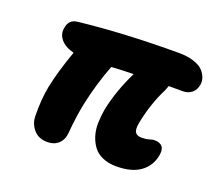

<svg xmlns="http://www.w3.org/2000/svg" viewBox="-95 -647 890 787"><g transform="rotate(20 350.0 -254.0)"><path d="M179.2 9.8Q140.1 9.8 118.7 -14.9Q97.2 -39.6 96.2 -71.8Q94.7 -144 106 -203.1Q120.6 -275.4 154.8 -371.1Q115.2 -381.3 96.9 -403.8Q78.6 -426.3 84 -453.1Q89.4 -492.2 127 -496.1Q322.3 -518.1 561 -518.1Q599.1 -518.1 627 -508.8Q654.8 -499.5 668 -484.9Q681.2 -470.2 686 -454.8Q690.9 -439.5 688 -424.8Q684.1 -402.3 668.5 -389.2Q652.8 -376 629.9 -376H567.9Q566.9 -372.1 563.2 -363.3Q559.6 -354.5 559.1 -353Q523.9 -284.2 505.9 -195.8Q499.5 -164.1 507.1 -151.6Q514.6 -139.2 536.1 -139.2Q554.2 -139.2 568.4 -143.6Q582.5 -147.9 587.9 -147.9Q640.1 -147.9 628.9 -94.2Q620.1 -47.9 582.3 -20.5Q544.4 6.8 478 6.8Q443.8 6.8 418.2 -4.4Q392.6 -15.6 377.9 -34.9Q363.3 -54.2 355.2 -80.1Q347.2 -106 347.9 -135.5Q348.6 -165 354 -196.8Q372.1 -283.2 416 -373Q350.6 -371.6 319.8 -369.1Q286.1 -281.2 266.1 -187Q253.9 -126.5 248 -57.1Q246.1 -25.9 227.1 -8.1Q208 9.8 179.2 9.8Z"/></g></svg>

Font: Shantell Sans Normal
Style: Bold Italic
Weight: 700
Italic angle: -11.31°
Designer: Stephen Nixon, Anya Danilova, Shantell Martin
Foundry: Arrow Type
Version: Version 1.006;[559af2be0]